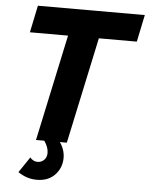

<svg xmlns="http://www.w3.org/2000/svg" viewBox="-60 -759 790 1018"><g transform="rotate(5 334.5 -250.0)"><path d="M100 -710H669L639 -566H437L316 0H279Q306 39 306 82Q306 135 270.5 172.5Q235 210 174 210Q121 210 74 178L130 95Q147 115 170 115Q190 115 204.5 101Q219 87 219 63Q219 33 196 0H152L273 -566H70Z"/></g></svg>

Font: Raleway-v4020 ExtraBold
Style: Italic
Weight: 800
Italic angle: -12°
Designer: Matt McInerney, Pablo Impallari, Rodrigo Fuenzalida
Foundry: Matt McInerney, Pablo Impallari, Rodrigo Fuenzalida
Version: Version 4.020;PS 004.020;hotconv 1.0.88;makeotf.lib2.5.64775